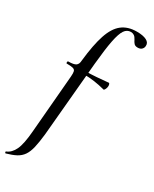

<svg xmlns="http://www.w3.org/2000/svg" viewBox="-273 -787 903 1123"><g transform="rotate(30 179.0 -225.5)"><path d="M293 -726Q336 -726 359 -714Q382 -702 380 -680Q380 -667 370.5 -657Q361 -647 343 -647Q326 -647 318 -656Q310 -665 304 -678Q296 -694 286 -700.5Q276 -707 264 -707Q238 -707 222 -683.5Q206 -660 194.5 -602Q183 -544 173 -439L128 64Q122 119 113.5 155.5Q105 192 89.5 214.5Q74 237 48.5 250.5Q23 264 -16 275Q-19 276 -21 270.5Q-23 265 -20 264Q13 251 31.5 211.5Q50 172 57 84L90 -306Q92 -330 89 -341Q86 -352 73 -355.5Q60 -359 31 -359Q27 -359 27.5 -366.5Q28 -374 32 -374Q69 -374 83 -383.5Q97 -393 98 -418Q110 -530 132.5 -597.5Q155 -665 194 -695.5Q233 -726 293 -726ZM301 -385Q304 -385 306.5 -377Q309 -369 307 -359Q305 -349 300.5 -341.5Q296 -334 293 -335Q255 -345 220 -350Q185 -355 145 -355L146 -375Q184 -375 221 -378Q258 -381 301 -385Z"/></g></svg>

Font: Cormorant Light Medium
Style: Regular
Weight: 500
Version: Version 4.000